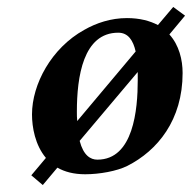

<svg xmlns="http://www.w3.org/2000/svg" viewBox="-20 -491 552 552"><path d="M478 -471 434 -419C411 -431 382 -439 345 -439C299 -439 257 -425 222 -405C128 -353 72 -249 72 -162C72 -125 81 -74 112 -37L70 13L103 41L145 -9C166 3 192 10 225 10C266 10 316 1 346 -14C433 -58 505 -146 505 -281C505 -319 495 -361 467 -392L512 -446ZM370 -343 202 -143C201 -152 201 -161 201 -170C201 -270 219 -397 320 -397C349 -397 363 -374 370 -343ZM376 -284C376 -276 376 -268 376 -260C376 -177 364 -32 260 -32C240 -32 220 -44 209 -86Z"/></svg>

Font: Libertinus Serif
Style: Bold Italic
Weight: 700
Italic angle: -12°
Designer: Philipp H. Poll, Khaled Hosny
Foundry: Caleb Maclennan
Version: Version 7.050;RELEASE